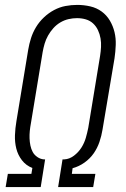

<svg xmlns="http://www.w3.org/2000/svg" viewBox="-20 -763 515 783"><path d="M3 0 12 -54H108L112 -78Q86 -88 69.5 -109.5Q53 -131 46.5 -157Q40 -183 41 -211.5Q42 -240 47 -269L95 -560Q99 -584 106.5 -607.5Q114 -631 127 -652.5Q140 -674 159 -692Q178 -710 200.5 -722Q223 -734 247 -738.5Q271 -743 295 -743Q322 -743 348 -737Q374 -731 394.5 -716Q415 -701 428 -679Q441 -657 447 -632Q453 -607 452 -579.5Q451 -552 447 -525L398 -234Q394 -209 385.5 -184Q377 -159 362 -137.5Q347 -116 324.5 -100Q302 -84 276 -77L273 -54H369L360 0H217L235 -113H242Q263 -114 281.5 -128Q300 -142 312 -161Q324 -180 330 -201Q336 -222 340 -242L388 -534Q391 -553 392 -571Q393 -589 390 -606.5Q387 -624 379.5 -640Q372 -656 359.5 -667.5Q347 -679 330 -684Q313 -689 294 -689Q277 -689 259.5 -685Q242 -681 226 -671.5Q210 -662 197.5 -648Q185 -634 176 -618Q167 -602 162 -585Q157 -568 154 -551L106 -260Q103 -244 101.5 -229Q100 -214 100.5 -199Q101 -184 104 -169.5Q107 -155 113.5 -143Q120 -131 132.5 -122.5Q145 -114 159 -113H164L146 0Z"/></svg>

Font: Iosevka QP Light
Style: Italic
Weight: 300
Italic angle: -9°
Designer: Belleve Invis
Foundry: Belleve Invis
Version: Version 20.0.0; ttfautohint (v1.8.4)